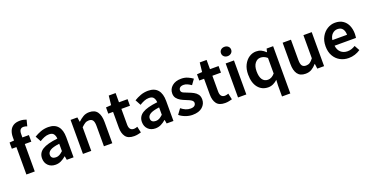

<svg xmlns="http://www.w3.org/2000/svg" viewBox="-31 -1514 4869 2520"><g transform="rotate(-20 2403.5 -254.0)"><path d="M89 0V-521Q89 -570 105 -609Q121 -648 156.5 -670.5Q192 -693 250 -693Q276 -693 299 -687.5Q322 -682 338 -676L316 -590Q290 -601 265 -601Q206 -601 206 -523V0ZM25 -383V-470L95 -475H297V-383Z M495 11Q432 11 393 -27.5Q354 -66 354 -128Q354 -205 420 -246.5Q486 -288 632 -304Q630 -341 612 -367.5Q594 -394 547 -394Q513 -394 480 -380.5Q447 -367 415 -347L373 -425Q413 -450 462.5 -468.5Q512 -487 569 -487Q658 -487 703 -434Q748 -381 748 -280V0H653L644 -52H641Q609 -24 573 -6.5Q537 11 495 11ZM533 -79Q561 -79 583.5 -92Q606 -105 632 -129V-232Q539 -220 502.5 -196Q466 -172 466 -137Q466 -107 484.5 -93Q503 -79 533 -79Z M879 0V-475H974L983 -412H987Q1018 -442 1055.5 -464.5Q1093 -487 1142 -487Q1219 -487 1254 -437Q1289 -387 1289 -297V0H1172V-283Q1172 -340 1155 -363.5Q1138 -387 1101 -387Q1070 -387 1047 -372.5Q1024 -358 995 -330V0Z M1592 11Q1508 11 1473.5 -36.5Q1439 -84 1439 -162V-383H1372V-470L1445 -475L1459 -604H1555V-475H1675V-383H1555V-163Q1555 -80 1622 -80Q1634 -80 1647 -83.5Q1660 -87 1671 -91L1690 -5Q1671 0 1646 5.5Q1621 11 1592 11Z M1890 11Q1827 11 1788 -27.5Q1749 -66 1749 -128Q1749 -205 1815 -246.5Q1881 -288 2027 -304Q2025 -341 2007 -367.5Q1989 -394 1942 -394Q1908 -394 1875 -380.5Q1842 -367 1810 -347L1768 -425Q1808 -450 1857.5 -468.5Q1907 -487 1964 -487Q2053 -487 2098 -434Q2143 -381 2143 -280V0H2048L2039 -52H2036Q2004 -24 1968 -6.5Q1932 11 1890 11ZM1928 -79Q1956 -79 1978.5 -92Q2001 -105 2027 -129V-232Q1934 -220 1897.5 -196Q1861 -172 1861 -137Q1861 -107 1879.5 -93Q1898 -79 1928 -79Z M2408 11Q2360 11 2311 -7Q2262 -25 2228 -54L2282 -128Q2313 -103 2344.5 -89.5Q2376 -76 2411 -76Q2449 -76 2467 -91Q2485 -106 2485 -130Q2485 -149 2470 -162Q2455 -175 2432 -185Q2409 -195 2384 -205Q2353 -217 2322.5 -234Q2292 -251 2271.5 -277.5Q2251 -304 2251 -344Q2251 -406 2298.5 -446.5Q2346 -487 2426 -487Q2476 -487 2516 -469.5Q2556 -452 2585 -430L2533 -358Q2507 -376 2481.5 -388Q2456 -400 2429 -400Q2395 -400 2378 -385.5Q2361 -371 2361 -349Q2361 -322 2391 -308Q2421 -294 2460 -280Q2492 -268 2523 -251.5Q2554 -235 2574.5 -208Q2595 -181 2595 -137Q2595 -75 2547 -32Q2499 11 2408 11Z M2863 11Q2779 11 2744.5 -36.5Q2710 -84 2710 -162V-383H2643V-470L2716 -475L2730 -604H2826V-475H2946V-383H2826V-163Q2826 -80 2893 -80Q2905 -80 2918 -83.5Q2931 -87 2942 -91L2961 -5Q2942 0 2917 5.5Q2892 11 2863 11Z M3045 0V-475H3161V0ZM3104 -556Q3073 -556 3053 -574.5Q3033 -593 3033 -621Q3033 -650 3053 -668Q3073 -686 3104 -686Q3134 -686 3154.5 -668Q3175 -650 3175 -621Q3175 -593 3154.5 -574.5Q3134 -556 3104 -556Z M3592 185V31L3596 -46Q3570 -21 3536.5 -5Q3503 11 3467 11Q3378 11 3325 -54.5Q3272 -120 3272 -237Q3272 -315 3300.5 -371Q3329 -427 3374.5 -457Q3420 -487 3472 -487Q3512 -487 3542.5 -472.5Q3573 -458 3603 -429H3606L3617 -475H3708V185ZM3496 -84Q3548 -84 3592 -136V-353Q3568 -374 3544.5 -382.5Q3521 -391 3498 -391Q3454 -391 3422.5 -351.5Q3391 -312 3391 -239Q3391 -162 3418.5 -123Q3446 -84 3496 -84Z M3987 11Q3911 11 3876 -38Q3841 -87 3841 -177V-475H3957V-193Q3957 -135 3974 -111.5Q3991 -88 4029 -88Q4059 -88 4082 -102.5Q4105 -117 4131 -152V-475H4247V0H4152L4143 -69H4140Q4108 -32 4072 -10.5Q4036 11 3987 11Z M4590 11Q4524 11 4470.5 -18.5Q4417 -48 4385.5 -103.5Q4354 -159 4354 -237Q4354 -314 4385.5 -370Q4417 -426 4467.5 -456.5Q4518 -487 4574 -487Q4639 -487 4683 -458Q4727 -429 4749.5 -378Q4772 -327 4772 -261Q4772 -244 4770 -229Q4768 -214 4767 -205H4468Q4475 -144 4512 -111Q4549 -78 4605 -78Q4635 -78 4661.5 -87Q4688 -96 4714 -112L4754 -40Q4719 -16 4677 -2.5Q4635 11 4590 11ZM4466 -284H4671Q4671 -336 4647.5 -366.5Q4624 -397 4577 -397Q4537 -397 4505.5 -368Q4474 -339 4466 -284Z"/></g></svg>

Font: Narnoor SemiBold
Style: Regular
Weight: 600
Designer: S. Sridhar Murthy
Foundry: SIL International
Version: Version 3.000